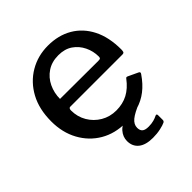

<svg xmlns="http://www.w3.org/2000/svg" viewBox="-191 -672 963 963"><g transform="rotate(-45 291.0 -190.0)"><path d="M151 -228Q151 -183 172.5 -146.5Q194 -110 230.5 -88.5Q267 -67 312 -67Q358 -67 394 -86Q430 -105 460 -145Q463 -149 466 -149.5Q469 -150 475 -147L526 -123Q537 -118 528 -107Q500 -66 466.5 -40Q433 -14 392 -2Q351 10 301 10Q225 10 167 -24Q109 -58 75.5 -119Q42 -180 42 -259Q42 -346 76 -408.5Q110 -471 168.5 -505.5Q227 -540 299 -540Q373 -540 428.5 -507.5Q484 -475 515 -414Q546 -353 546 -266Q546 -257 544 -250.5Q542 -244 531 -244H161Q156 -244 153.5 -239.5Q151 -235 151 -228ZM424 -307Q435 -307 438 -310Q441 -313 441 -321Q441 -359 424.5 -393Q408 -427 377.5 -448Q347 -469 302 -469Q255 -469 221.5 -446.5Q188 -424 170.5 -387Q153 -350 153 -308ZM241 79Q241 49 262.5 24.5Q284 0 345 -19L421 -14Q369 7 346.5 25.5Q324 44 324 68Q324 87 334.5 96Q345 105 369 105Q390 105 406 100.5Q422 96 431 91Q443 85 443 98V131Q443 139 436 143Q424 149 399 154.5Q374 160 345 160Q294 160 267.5 138.5Q241 117 241 79Z"/></g></svg>

Font: Libre Franklin Thin Medium
Style: Regular
Weight: 500
Version: Version 3.000